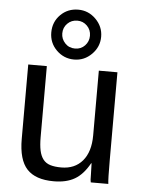

<svg xmlns="http://www.w3.org/2000/svg" viewBox="-56 -850 668 905"><g transform="rotate(5 278.0 -398.0)"><path d="M153 -528V-193Q153 -154 158.5 -128.5Q164 -103 176.5 -87Q189 -71 210 -64.5Q231 -58 262 -58Q326 -58 362.5 -101Q399 -144 399 -222V-528H487V-113Q487 -21 490 0H407Q407 0 405 -13Q405 -24 404.5 -38Q404 -52 403 -90H401Q371 -36 331.5 -13Q292 10 232 10Q146 10 105.5 -33.5Q65 -77 65 -176V-528ZM396 -688Q396 -640 361 -605Q326 -570 278 -570Q229 -570 194 -605Q160 -639 160 -688Q160 -738 194 -772Q228 -806 278 -806Q326 -806 361 -771Q396 -736 396 -688ZM343 -688Q343 -716 324 -735Q305 -754 278 -754Q250 -754 231 -735Q212 -716 212 -688Q212 -662 230.5 -642Q249 -622 278 -622Q306 -622 324.5 -641.5Q343 -661 343 -688Z"/></g></svg>

Font: Libra Sans
Style: Regular
Weight: 400
Foundry: Context Ltd
Version: Version 1.000; ttfautohint (v1.3)